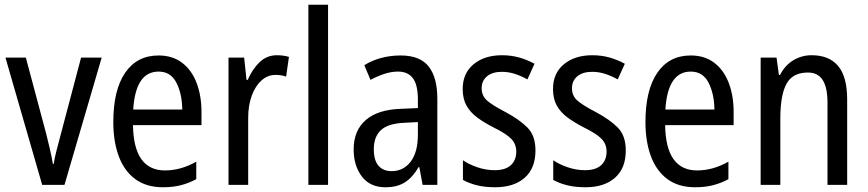

<svg xmlns="http://www.w3.org/2000/svg" viewBox="-20 -831 3663 810"><path d="M158 -51 3 -588H89L174 -270Q182 -239 190 -204.5Q198 -170 203 -140H207Q209 -159 217 -190.5Q225 -222 234 -255L322 -588H409L252 -51Z M649 -597Q708 -597 748.5 -566Q789 -535 809.5 -481Q830 -427 830 -359V-303H541Q544 -112 676 -112Q743 -112 808 -149V-75Q776 -58 742.5 -49.5Q709 -41 668 -41Q597 -41 550.5 -75.5Q504 -110 481 -172Q458 -234 458 -316Q458 -451 508 -524Q558 -597 649 -597ZM649 -529Q552 -529 542 -369H749Q748 -436 724 -482.5Q700 -529 649 -529Z M1148 -598Q1160 -598 1173 -596.5Q1186 -595 1199 -591L1187 -508Q1167 -515 1142 -515Q1109 -515 1083 -491.5Q1057 -468 1042 -427Q1027 -386 1027 -333V-51H944V-588H1010L1020 -494H1025Q1045 -540 1075.5 -569Q1106 -598 1148 -598Z M1364 -51H1281V-811H1364Z M1670 -597Q1752 -597 1788.5 -550.5Q1825 -504 1825 -414V-51H1763L1749 -126H1746Q1721 -83 1688.5 -62Q1656 -41 1606 -41Q1541 -41 1506.5 -86.5Q1472 -132 1472 -201Q1472 -280 1523 -324.5Q1574 -369 1673 -372L1743 -375V-410Q1743 -473 1722 -501Q1701 -529 1659 -529Q1631 -529 1602 -519.5Q1573 -510 1543 -494L1517 -556Q1549 -576 1588 -586.5Q1627 -597 1670 -597ZM1686 -313Q1617 -310 1587 -282Q1557 -254 1557 -202Q1557 -154 1577 -131.5Q1597 -109 1632 -109Q1682 -109 1712.5 -149Q1743 -189 1743 -264V-316Z M2239 -196Q2239 -121 2193.5 -81Q2148 -41 2069 -41Q2025 -41 1991.5 -49.5Q1958 -58 1933 -72V-155Q1957 -138 1993.5 -125.5Q2030 -113 2067 -113Q2112 -113 2135 -134Q2158 -155 2158 -192Q2158 -223 2137 -245Q2116 -267 2061 -294Q2022 -314 1993 -335.5Q1964 -357 1948 -385.5Q1932 -414 1932 -456Q1932 -522 1978 -560Q2024 -598 2098 -598Q2136 -598 2170 -588.5Q2204 -579 2235 -562L2205 -496Q2180 -510 2153 -519Q2126 -528 2097 -528Q2057 -528 2034.5 -509Q2012 -490 2012 -459Q2012 -427 2034.5 -407Q2057 -387 2113 -358Q2171 -327 2205 -293Q2239 -259 2239 -196Z M2620 -196Q2620 -121 2574.5 -81Q2529 -41 2450 -41Q2406 -41 2372.5 -49.5Q2339 -58 2314 -72V-155Q2338 -138 2374.5 -125.5Q2411 -113 2448 -113Q2493 -113 2516 -134Q2539 -155 2539 -192Q2539 -223 2518 -245Q2497 -267 2442 -294Q2403 -314 2374 -335.5Q2345 -357 2329 -385.5Q2313 -414 2313 -456Q2313 -522 2359 -560Q2405 -598 2479 -598Q2517 -598 2551 -588.5Q2585 -579 2616 -562L2586 -496Q2561 -510 2534 -519Q2507 -528 2478 -528Q2438 -528 2415.5 -509Q2393 -490 2393 -459Q2393 -427 2415.5 -407Q2438 -387 2494 -358Q2552 -327 2586 -293Q2620 -259 2620 -196Z M2894 -597Q2953 -597 2993.5 -566Q3034 -535 3054.5 -481Q3075 -427 3075 -359V-303H2786Q2789 -112 2921 -112Q2988 -112 3053 -149V-75Q3021 -58 2987.5 -49.5Q2954 -41 2913 -41Q2842 -41 2795.5 -75.5Q2749 -110 2726 -172Q2703 -234 2703 -316Q2703 -451 2753 -524Q2803 -597 2894 -597ZM2894 -529Q2797 -529 2787 -369H2994Q2993 -436 2969 -482.5Q2945 -529 2894 -529Z M3404 -598Q3478 -598 3516 -552.5Q3554 -507 3554 -411V-51H3471V-398Q3471 -461 3451 -493Q3431 -525 3388 -525Q3324 -525 3298 -477.5Q3272 -430 3272 -330V-51H3189V-588H3256L3266 -515H3271Q3291 -555 3326.5 -576.5Q3362 -598 3404 -598Z"/></svg>

Font: Noto Sans Tamil UI Condensed
Style: Regular
Weight: 400
Width: 3
Designer: Jelle Bosma - Monotype Design Team
Foundry: Monotype Imaging Inc.
Version: Version 2.004; ttfautohint (v1.8.4.7-5d5b)